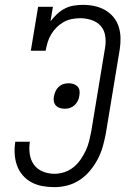

<svg xmlns="http://www.w3.org/2000/svg" viewBox="-20 -763 540 791"><path d="M204 8Q179 8 154.5 3.5Q130 -1 109.5 -12Q89 -23 73.5 -41Q58 -59 50 -81.5Q42 -104 40.5 -129Q39 -154 43 -179Q43 -179 43 -179Q43 -179 43 -179H103Q103 -179 103 -179Q103 -179 103 -179Q103 -179 103 -179Q103 -179 103 -179Q99 -154 102.5 -129Q106 -104 119.5 -85Q133 -66 156 -56.5Q179 -47 204 -47Q224 -47 244.5 -53.5Q265 -60 282 -73.5Q299 -87 311.5 -105Q324 -123 333 -142Q342 -161 347 -181Q352 -201 356 -222L413 -567Q417 -591 413.5 -615Q410 -639 395 -656Q380 -673 357 -680.5Q334 -688 310 -688Q293 -688 275.5 -684.5Q258 -681 242 -672Q226 -663 213 -650Q200 -637 190.5 -621Q181 -605 176 -588Q171 -571 168 -554H107L137 -735H198L188 -675Q200 -691 215 -705Q230 -719 247.5 -728Q265 -737 284.5 -740Q304 -743 322 -743Q346 -743 369.5 -738Q393 -733 413 -721.5Q433 -710 447.5 -692.5Q462 -675 469 -653Q476 -631 476.5 -606.5Q477 -582 473 -558L416 -213Q411 -186 403.5 -159.5Q396 -133 383 -108Q370 -83 351.5 -60.5Q333 -38 309 -22Q285 -6 258 1Q231 8 204 8ZM247 -315Q237 -315 227 -318Q217 -321 210.5 -328Q204 -335 202 -345Q200 -355 202 -365Q204 -376 208.5 -386.5Q213 -397 221.5 -405Q230 -413 240.5 -416.5Q251 -420 262 -420Q273 -420 282.5 -417Q292 -414 299 -407Q306 -400 307.5 -390Q309 -380 307 -370Q306 -359 301 -348.5Q296 -338 287.5 -330Q279 -322 268.5 -318.5Q258 -315 247 -315Z"/></svg>

Font: Iosevka Slab Light Oblique
Style: Regular
Weight: 300
Italic angle: -9°
Monospace: yes
Designer: Belleve Invis
Foundry: Belleve Invis
Version: Version 11.1.1; ttfautohint (v1.8.3)